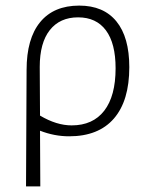

<svg xmlns="http://www.w3.org/2000/svg" viewBox="-20 -481 530 686"><path d="M73 185 75 -231Q75 -343 123.5 -402Q172 -461 263 -461Q350 -461 396 -404.5Q442 -348 442 -241Q442 -121 387 -57.5Q332 6 227 6Q174 6 123 -14L124 185ZM122 -242 123 -68Q182 -33 236 -33Q312 -33 352.5 -85.5Q393 -138 393 -237Q393 -326 358.5 -372.5Q324 -419 259 -419Q194 -419 158 -373.5Q122 -328 122 -242Z"/></svg>

Font: Alegreya Sans SC Light
Style: Regular
Weight: 300
Designer: Juan Pablo del Peral
Foundry: Huerta Tipografica
Version: Version 2.007